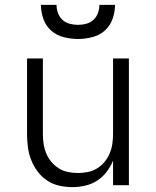

<svg xmlns="http://www.w3.org/2000/svg" viewBox="-20 -760 640 788"><path d="M277 8Q250 8 223 2Q196 -4 173.5 -19Q151 -34 134.5 -56Q118 -78 108 -103.5Q98 -129 94.5 -156Q91 -183 91 -210V-520H156V-210Q156 -190 159 -169.5Q162 -149 170 -130Q178 -111 191 -95.5Q204 -80 221.5 -69Q239 -58 259.5 -54Q280 -50 300 -50Q320 -50 340.5 -54Q361 -58 378.5 -69Q396 -80 409 -95.5Q422 -111 430 -130Q438 -149 441 -169.5Q444 -190 444 -210V-520H509V0H444V-101Q434 -76 417.5 -54.5Q401 -33 378.5 -18.5Q356 -4 329.5 2Q303 8 277 8ZM300 -600Q271 -600 241.5 -607.5Q212 -615 190 -634.5Q168 -654 158 -682.5Q148 -711 148 -740H212Q212 -723 218 -706.5Q224 -690 236.5 -678.5Q249 -667 266 -662.5Q283 -658 300 -658Q317 -658 334 -662.5Q351 -667 363.5 -678.5Q376 -690 382 -706.5Q388 -723 388 -740H452Q452 -711 442 -682.5Q432 -654 410 -634.5Q388 -615 358.5 -607.5Q329 -600 300 -600Z"/></svg>

Font: Iosevka Custom Light Extended
Style: Regular
Weight: 300
Width: 7
Monospace: yes
Designer: Belleve Invis
Foundry: Belleve Invis
Version: Version 11.2.4; ttfautohint (v1.8.4)